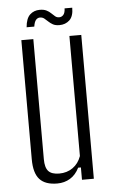

<svg xmlns="http://www.w3.org/2000/svg" viewBox="-53 -755 471 798"><g transform="rotate(-5 183.0 -356.0)"><path d="M153.5 6.5Q103.5 6.5 80 -19.5Q56.5 -45.5 56.5 -103V-600H106.5V-99Q106.5 -64 120.2 -49Q134 -34 165.5 -34Q197.5 -34 221.8 -51Q246 -68 257 -99V-600H306.5V0H257V-51.5H245.5Q231 -22 207.2 -7.8Q183.5 6.5 153.5 6.5ZM247 -716H279Q279 -680 262 -664.2Q245 -648.5 220 -648.5Q203.5 -648.5 193 -654.2Q182.5 -660 174.8 -667.5Q167 -675 159.5 -681Q152 -687 141.5 -687Q132 -687 125 -679.2Q118 -671.5 115 -651.5H83Q86 -688 102.5 -703.5Q119 -719 143.5 -719Q160.5 -719 171.5 -713.5Q182.5 -708 190.2 -700.2Q198 -692.5 205 -686.8Q212 -681 221.5 -681Q232 -681 239.2 -689.2Q246.5 -697.5 247 -716Z"/></g></svg>

Font: Big Shoulders Text ExtraLight
Style: Regular
Weight: 250
Version: Version 2.002